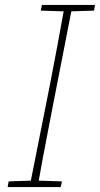

<svg xmlns="http://www.w3.org/2000/svg" viewBox="-20 -758 405 778"><path d="M145 -715 150 -738H365L361 -715L269 -712L193 -323Q179 -250 164.5 -175Q150 -100 137 -26L231 -23L226 0H11L15 -23L105 -26L183 -418Q197 -492 211 -565Q225 -638 238 -712Z"/></svg>

Font: Source Serif 4 SmText ExtraLight
Style: Italic
Weight: 200
Italic angle: -12°
Designer: Frank Grießhammer
Foundry: Adobe
Version: Version 4.005;hotconv 1.1.0;makeotfexe 2.6.0